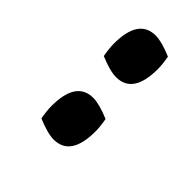

<svg xmlns="http://www.w3.org/2000/svg" viewBox="-4 -969 457 457"><g transform="rotate(-45 225.0 -740.5)"><path d="M164 -682Q80 -682 80 -739Q80 -759 95 -795Q117 -799 133 -799Q217 -799 217 -742Q217 -722 202 -686Q180 -682 164 -682ZM374 -682Q290 -682 290 -739Q290 -759 305 -795Q327 -799 343 -799Q427 -799 427 -742Q427 -722 412 -686Q390 -682 374 -682Z"/></g></svg>

Font: Merienda
Style: Regular
Weight: 400
Designer: Eduardo Rodriguez Tunni
Foundry: Eduardo Rodriguez Tunni
Version: Version 1.001